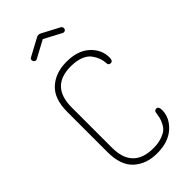

<svg xmlns="http://www.w3.org/2000/svg" viewBox="-292 -1022 1097 1097"><g transform="rotate(-45 256.0 -473.5)"><path d="M112 -525V-200Q112 -30 278 -30Q316 -30 344 -39.5Q372 -49 386.5 -60.5Q401 -72 411.5 -93Q422 -114 425 -126.5Q428 -139 431 -161Q433 -179 449 -179Q467 -179 467 -150Q467 -88 415 -41Q363 6 272 6Q185 6 130.5 -44Q76 -94 76 -200V-525Q76 -631 131.5 -681Q187 -731 275 -731Q366 -731 416.5 -684.5Q467 -638 467 -574Q467 -546 449 -546Q431 -546 431 -564Q430 -586 423 -605.5Q416 -625 400.5 -647Q385 -669 352.5 -682Q320 -695 274 -695Q112 -695 112 -525ZM271 -918 167 -862Q166 -862 163 -860.5Q160 -859 159 -859Q152 -859 146.5 -864.5Q141 -870 141 -878Q141 -888 150 -892L254 -948Q262 -953 271 -953Q280 -953 288 -948L392 -893Q401 -888 401 -876Q401 -869 396 -864.5Q391 -860 384 -860L375 -863Z"/></g></svg>

Font: Dosis
Style: ExtraLight
Weight: 250
Designer: Edgar Tolentino, Pablo Impallari, Igino Marini
Foundry: Edgar Tolentino, Pablo Impallari, Igino Marini
Version: Version 1.007